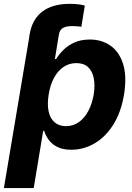

<svg xmlns="http://www.w3.org/2000/svg" viewBox="-55 -754 674 978"><path d="M90.8 -545.9 95.7 -577.6Q108.4 -655.3 160.2 -694.8Q211.9 -734.4 300.8 -734.4Q323.7 -734.4 343 -732.2Q362.3 -730 377 -725.6L359.4 -617.7Q348.1 -619.1 337.2 -620.1Q326.2 -621.1 315.4 -621.1Q281.7 -621.6 265.1 -611.3Q248.5 -601.1 245.1 -577.6L239.7 -545.9ZM-35.2 204.1 90.8 -545.9H239.7L224.6 -453.6H231Q244.6 -476.1 267.3 -499Q290 -522 323.7 -537.4Q357.4 -552.7 402.8 -552.7Q462.4 -552.7 507.3 -521.7Q552.2 -490.7 572 -428.2Q591.8 -365.7 576.7 -272Q561.5 -181.2 521.7 -118.4Q481.9 -55.7 426.3 -23.4Q370.6 8.8 308.1 8.8Q264.6 8.8 236.3 -5.9Q208 -20.5 192.4 -42.7Q176.8 -64.9 169.9 -87.4H165L116.7 204.1ZM280.8 -111.3Q318.4 -111.8 346.9 -132.1Q375.5 -152.3 394.8 -188.7Q414.1 -225.1 422.4 -272.5Q429.7 -319.8 422.6 -355.7Q415.5 -391.6 393.6 -412.1Q371.6 -432.6 334 -432.6Q297.4 -432.6 268.3 -412.8Q239.3 -393.1 220 -357.2Q200.7 -321.3 192.9 -272.5Q185.1 -224.1 192.4 -188Q199.7 -151.9 222.2 -131.8Q244.6 -111.8 280.8 -111.3Z"/></svg>

Font: Inter Tight
Style: Bold Italic
Weight: 700
Italic angle: -9.39999°
Designer: Rasmus Andersson
Foundry: rsms
Version: Version 3.004